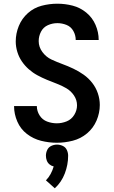

<svg xmlns="http://www.w3.org/2000/svg" viewBox="-20 -763 616 1037"><path d="M287 8Q330 8 373 -3Q416 -14 450 -42.5Q484 -71 501.5 -112Q519 -153 519 -196Q519 -228 508.5 -259Q498 -290 478 -315.5Q458 -341 432 -359.5Q406 -378 376.5 -392Q347 -406 317 -417Q287 -428 258 -441.5Q229 -455 209 -482Q189 -509 189 -541Q189 -568 201.5 -592Q214 -616 238.5 -627Q263 -638 290 -638Q315 -638 339 -628.5Q363 -619 376 -596Q389 -573 389 -547H513V-548Q513 -589 496 -628.5Q479 -668 446 -695Q413 -722 372.5 -732.5Q332 -743 290 -743Q247 -743 205 -732Q163 -721 130.5 -692Q98 -663 81.5 -622.5Q65 -582 65 -539Q65 -511 73.5 -483Q82 -455 98 -431.5Q114 -408 135.5 -389Q157 -370 182 -356.5Q207 -343 233.5 -332Q260 -321 286.5 -311Q313 -301 338 -286.5Q363 -272 379.5 -247.5Q396 -223 396 -194Q396 -167 381 -142.5Q366 -118 340 -107.5Q314 -97 287 -97Q260 -97 234.5 -106.5Q209 -116 194 -139.5Q179 -163 179 -190H56V-189Q56 -147 73.5 -106.5Q91 -66 125.5 -39.5Q160 -13 202 -2.5Q244 8 287 8ZM276 254Q312 221 330 174Q348 127 348 78Q348 62 341 47Q334 32 319 25Q304 18 288 18Q272 18 257 25Q242 32 235 47Q228 62 228 78Q228 91 232.5 103.5Q237 116 247 124.5Q257 133 270 136Q264 157 253.5 176.5Q243 196 228 211Z"/></svg>

Font: Iosevka Sparkle
Style: Bold
Weight: 700
Designer: Belleve Invis
Foundry: Belleve Invis
Version: Version 4.5.0; ttfautohint (v1.8.3)